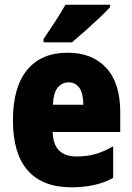

<svg xmlns="http://www.w3.org/2000/svg" viewBox="-20 -879 563 816"><path d="M267 -655Q372 -655 431.5 -590.5Q491 -526 491 -403V-318H204Q206 -214 306 -214Q349 -214 384.5 -224Q420 -234 461 -257V-123Q390 -83 283 -83Q161 -83 98 -154.5Q35 -226 35 -367Q35 -509 95.5 -582Q156 -655 267 -655ZM272 -529Q244 -529 225.5 -507Q207 -485 205 -434H334Q334 -482 317.5 -505.5Q301 -529 272 -529ZM448 -849Q432 -831 403.5 -804Q375 -777 343.5 -749Q312 -721 286 -699H165V-713Q189 -749 214.5 -787.5Q240 -826 258 -859H448Z"/></svg>

Font: Noto Sans Kannada UI Condensed Black
Style: Regular
Weight: 900
Width: 3
Designer: Jelle Bosma - Monotype Design Team
Foundry: Monotype Imaging Inc.
Version: Version 2.005; ttfautohint (v1.8.4.7-5d5b)